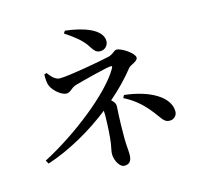

<svg xmlns="http://www.w3.org/2000/svg" viewBox="-121 -958 1243 1158"><g transform="rotate(-15 500.0 -379.0)"><path d="M380 -819 370 -804C423 -769 463 -738 490 -702C515 -665 525 -644 555 -644C585 -644 606 -668 606 -694C606 -769 489 -807 380 -819ZM624 -352 615 -335C691 -297 740 -248 793 -174C817 -139 830 -131 852 -131C878 -131 898 -151 898 -176C898 -271 774 -336 624 -352ZM483 -264C483 -209 477 -118 472 -90C466 -53 462 -44 462 -24C462 7 484 61 518 61C558 61 564 29 564 2C564 -20 559 -62 559 -97C559 -240 565 -277 565 -302C565 -315 555 -329 541 -341C603 -394 656 -450 697 -502C710 -518 756 -527 756 -551C756 -577 683 -628 651 -628C633 -628 628 -608 593 -599C533 -585 334 -549 278 -549C248 -549 227 -575 207 -601L192 -596C191 -569 193 -540 200 -525C214 -490 262 -450 292 -450C319 -450 327 -475 359 -485C411 -500 555 -537 588 -540C601 -541 602 -537 595 -525C518 -390 271 -198 66 -92L78 -70C226 -119 366 -201 482 -292Z"/></g></svg>

Font: Noto Serif CJK SC SemiBold
Style: Regular
Weight: 600
Designer: Ryoko NISHIZUKA 西塚涼子 (kana & ideographs); Frank Grießhammer (Latin, Greek & Cyrillic); Wenlong ZHANG 张文龙 (bopomofo); San
Foundry: Adobe
Version: Version 2.001;hotconv 1.1.0;makeotfexe 2.6.0